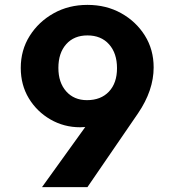

<svg xmlns="http://www.w3.org/2000/svg" viewBox="-20 -750 705 786"><path d="M329 -230Q319 -229 308 -229Q242 -229 186.5 -261Q131 -293 98 -347.5Q65 -402 65 -472Q65 -545 101.5 -603Q138 -661 199.5 -695.5Q261 -730 338 -730Q415 -730 476 -696Q537 -662 573 -604.5Q609 -547 609 -474Q609 -380 545 -286L338 16H152ZM336 -340Q393 -340 426 -375Q459 -410 459 -471Q459 -532 426.5 -568.5Q394 -605 338 -605Q283 -605 251 -569Q219 -533 219 -472Q219 -412 251 -376Q283 -340 336 -340Z"/></svg>

Font: Txt Sans
Style: Bold
Weight: 700
Designer: Open Source
Foundry: XRLN
Version: Version 1.0